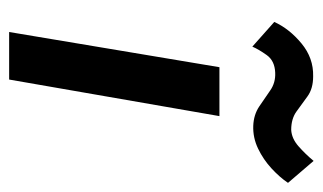

<svg xmlns="http://www.w3.org/2000/svg" viewBox="-163 -543 706 420"><g transform="rotate(90 190.0 -333.0)"><path d="M28 -580Q43 -613 75 -639.5Q107 -666 147 -665Q174 -665 191 -652.5Q208 -640 224 -628.5Q240 -617 264 -617Q283 -618 300 -633Q317 -648 332 -666L380 -610Q368 -592 348.5 -574Q329 -556 305 -544.5Q281 -533 255 -534Q231 -535 213 -547Q195 -559 178 -571Q161 -583 139 -582Q113 -581 100.5 -563.5Q88 -546 82 -532ZM127 -460H234L154 0H50Z"/></g></svg>

Font: Jost* Medium
Style: Italic
Weight: 500
Italic angle: -10°
Version: Version 3.7